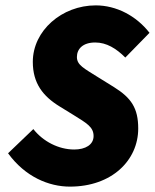

<svg xmlns="http://www.w3.org/2000/svg" viewBox="-20 -682 578 714"><path d="M240 12C396 12 494 -86 494 -204C494 -280 468 -318 404 -358L346 -394C292 -428 266 -440 266 -470C266 -500 288 -524 334 -524C376 -524 412 -502 446 -468L536 -560C486 -624 412 -662 336 -662C210 -662 102 -568 102 -452C102 -372 140 -324 202 -286L254 -254C302 -224 328 -210 328 -176C328 -144 298 -126 256 -126C198 -126 140 -156 104 -202L10 -112C74 -24 162 12 240 12Z"/></svg>

Font: Source Sans Pro Black
Style: Italic
Weight: 900
Italic angle: -11°
Designer: Paul D. Hunt
Foundry: Adobe Systems Incorporated
Version: Version 3.006;hotconv 1.0.111;makeotfexe 2.5.65597